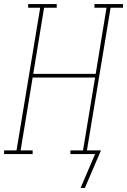

<svg xmlns="http://www.w3.org/2000/svg" viewBox="-57 -755 623 941"><path d="M338 166 409 0H288V-18H350L409 -375H103L44 -18H103V0H-37V-18H24L140 -717H81V-735H221V-717H159L106 -393H412L465 -717H406V-735H546V-717H485L369 -18H438L359 166Z"/></svg>

Font: Iosevka Slab Thin
Style: Italic
Weight: 100
Italic angle: -9°
Monospace: yes
Designer: Belleve Invis
Foundry: Belleve Invis
Version: Version 11.1.1; ttfautohint (v1.8.3)